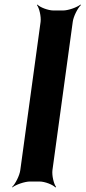

<svg xmlns="http://www.w3.org/2000/svg" viewBox="-20 -796 375 842"><path d="M210 -50 299 -700C302 -724 321 -761 335 -774L333 -776C318 -764 280 -750 256 -750H215C191 -750 155 -764 144 -776L142 -774C152 -761 161 -724 158 -700L69 -50C66 -26 47 11 33 24L34 26C49 14 88 0 112 0H153C177 0 212 14 223 26L226 24C216 11 207 -26 210 -50Z"/></svg>

Font: Asimov
Style: EdgeIt
Weight: 500
Designer: Google
Version: Version 2.000980: 2014